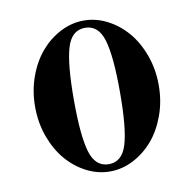

<svg xmlns="http://www.w3.org/2000/svg" viewBox="-63 -549 629 624"><g transform="rotate(-10 252.0 -237.0)"><path d="M192 -409Q176 -356 176 -237Q176 -118 192 -65Q208 -12 252 -12Q296 -12 312 -65Q328 -118 328 -237Q328 -356 312 -409Q296 -462 252 -462Q208 -462 192 -409ZM65 -137.5Q48 -184 48 -237Q48 -290 65 -336.5Q82 -383 110 -415.5Q138 -448 175 -467Q212 -486 252 -486Q292 -486 329 -467Q366 -448 394 -415.5Q422 -383 439 -336.5Q456 -290 456 -237Q456 -184 439 -137.5Q422 -91 394 -58.5Q366 -26 329 -7Q292 12 252 12Q212 12 175 -7Q138 -26 110 -58.5Q82 -91 65 -137.5Z"/></g></svg>

Font: Old Standard TT
Style: Bold
Weight: 700
Designer: Alexey Kryukov <alexios@thessalonica.org.ru>
Version: Version 2.2